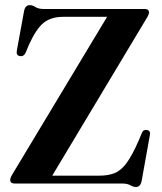

<svg xmlns="http://www.w3.org/2000/svg" viewBox="-20 -736 650 770"><path d="M569 -664.5 189.5 -31.5H378Q414.5 -31.5 440.2 -42Q466 -52.5 488.2 -83Q510.5 -113.5 536.5 -173L549 -203Q555 -217.5 570 -214.5Q585 -211.5 581 -194L548 -10Q543 14 525 14Q515 14 502.8 7Q490.5 0 470 0H38.5Q21 0 21 -14.5Q21 -23 29 -36L409.5 -668.5H233Q185.5 -668.5 155.8 -645.2Q126 -622 96 -556.5L82.5 -524Q75 -508.5 60 -511Q44 -513.5 47.5 -533L76.5 -691.5Q81 -715.5 100 -715.5Q110 -715.5 122.2 -707.8Q134.5 -700 154.5 -700H560Q577.5 -700 577.5 -686Q577.5 -678 569 -664.5Z"/></svg>

Font: Fraunces 72pt S000 SemiBold
Style: Regular
Weight: 600
Version: Version 1.000; ttfautohint (v1.8.3)